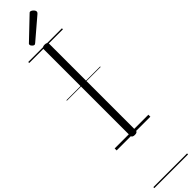

<svg xmlns="http://www.w3.org/2000/svg" viewBox="-513 -1060 1365 1365"><g transform="rotate(-45 169.5 -377.0)"><path d="M170 14Q156 14 149 9Q142 4 142 -5V-875Q142 -885 149 -889.5Q156 -894 169 -894Q183 -894 190 -889.5Q197 -885 197 -875V-5Q197 4 190.5 9Q184 14 170 14ZM118 -943Q111 -943 102 -952Q93 -961 93 -968Q93 -970 93.5 -973.5Q94 -977 98 -980L249 -1124Q253 -1128 256 -1130.5Q259 -1133 263 -1133Q270 -1133 278 -1127.5Q286 -1122 291.5 -1114.5Q297 -1107 297 -1100Q297 -1096 295.5 -1093Q294 -1090 289 -1085L131 -950Q127 -947 124 -945Q121 -943 118 -943ZM0 369H339V379H0ZM0 -20H339V0H0ZM0 -505H339V-500H0ZM0 -889H339V-879H0Z"/></g></svg>

Font: Playwrite HR Lijeva Guides
Style: Regular
Weight: 400
Designer: Veronika Burian, José Scaglione
Foundry: TypeTogether
Version: Version 1.003